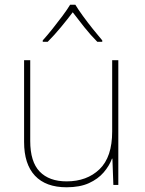

<svg xmlns="http://www.w3.org/2000/svg" viewBox="-20 -783 613 813"><path d="M481 -528V0H460L456 -111H454Q443 -81 419 -53Q395 -25 356.5 -7.5Q318 10 262 10Q174 10 128 -39Q82 -88 82 -182V-528H108V-186Q108 -98 148 -56.5Q188 -15 262 -15Q348 -15 401.5 -66.5Q455 -118 455 -226V-528ZM299 -763Q311 -743 331 -715.5Q351 -688 373 -660.5Q395 -633 413 -612V-606H392Q364 -634 336.5 -668.5Q309 -703 288 -731Q267 -703 238.5 -668.5Q210 -634 182 -606H161V-612Q180 -633 202 -660.5Q224 -688 244.5 -715.5Q265 -743 277 -763Z"/></svg>

Font: Noto Sans Syriac Western Thin
Style: Regular
Weight: 100
Designer: Patrick Giasson and the Monotype Design Team
Foundry: Monotype Imaging Inc.
Version: Version 3.000; ttfautohint (v1.8.4.7-5d5b)